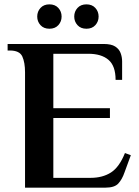

<svg xmlns="http://www.w3.org/2000/svg" viewBox="-20 -862 640 882"><path d="M95 0V-530Q95 -575 82.5 -602.5Q70 -630 25 -630H15V-660H456Q491 -660 509 -648.5Q527 -637 534 -618.5Q541 -600 541 -580V-495H511Q511 -559 478.5 -587Q446 -615 386 -615H225V-365H485V-320H225V-45H396Q451 -45 489.5 -69.5Q528 -94 554 -159L581 -149L552 -70Q541 -38 523.5 -19Q506 0 465 0ZM377 -730Q351 -730 336 -746.5Q321 -763 321 -786Q321 -809 336 -825.5Q351 -842 377 -842Q403 -842 418 -825.5Q433 -809 433 -786Q433 -763 418 -746.5Q403 -730 377 -730ZM207 -730Q181 -730 166 -746.5Q151 -763 151 -786Q151 -809 166 -825.5Q181 -842 207 -842Q233 -842 248 -825.5Q263 -809 263 -786Q263 -763 248 -746.5Q233 -730 207 -730Z"/></svg>

Font: El Messiri
Style: Bold
Weight: 700
Designer: Mohamed Gaber
Foundry: Kief Type Foundry
Version: Version 2.020; ttfautohint (v1.8.3)